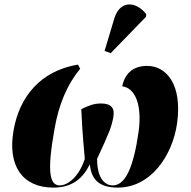

<svg xmlns="http://www.w3.org/2000/svg" viewBox="-20 -844 869 874"><path d="M484 -602 644 -767 646 -779C603 -836 528 -847 501 -762L456 -612ZM223 10C311 10 358 -34 389 -96C395 -35 423 10 516 10C667 10 765 -136 786 -282C811 -460 737 -544 650 -544C581 -544 548 -505 536 -451C594 -445 628 -368 611 -245C588 -83 551 0 493 0C464 0 422 -23 422 -121C478 -242 488 -266 496 -312C503 -350 488 -373 440 -373C405 -373 381 -362 350 -347C352 -301 355 -240 366 -121C339 -37 287 0 252 0C206 0 193 -61 228 -256C247 -368 286 -460 345 -531L335 -550C161 -521 68 -400 42 -252C13 -91 81 10 223 10Z"/></svg>

Font: Noto Serif Display Black
Style: Italic
Weight: 900
Italic angle: -12°
Designer: Monotype Design Team
Foundry: Monotype Imaging Inc.
Version: Version 2.009